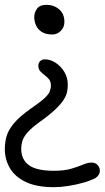

<svg xmlns="http://www.w3.org/2000/svg" viewBox="-38 -514 434 796"><path d="M185 262Q114 262 69 240.5Q24 219 3 183Q-18 147 -18 104Q-18 77 -11 51.5Q-4 26 19 -2Q42 -30 90 -64Q128 -90 145.5 -106Q163 -122 168 -134.5Q173 -147 173 -159Q173 -176 165 -185.5Q157 -195 147 -202.5Q137 -210 129 -218.5Q121 -227 121 -242Q121 -253 128.5 -260.5Q136 -268 148 -268Q171 -268 193 -253.5Q215 -239 229 -215.5Q243 -192 243 -163Q243 -150 240.5 -135Q238 -120 227 -102Q216 -84 192 -61Q168 -38 126 -8Q93 16 77 34Q61 52 55.5 68.5Q50 85 50 104Q50 147 81.5 170.5Q113 194 185 194Q229 194 257.5 185.5Q286 177 306 168.5Q326 160 342 160Q357 160 366.5 170Q376 180 376 194Q376 203 371 211Q366 219 358 224Q337 235 307 243.5Q277 252 245 257Q213 262 185 262ZM179 -371Q152 -371 135.5 -381.5Q119 -392 111.5 -408.5Q104 -425 104 -443Q104 -462 115.5 -478Q127 -494 154 -494Q185 -494 207 -475.5Q229 -457 229 -423Q229 -401 214 -386Q199 -371 179 -371Z"/></svg>

Font: Shantell Sans Light Light
Style: Regular
Weight: 300
Version: Version 1.008;[ac192a2d6]